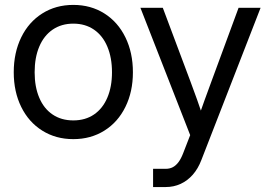

<svg xmlns="http://www.w3.org/2000/svg" viewBox="-20 -547 1081 771"><path d="M35.2 -256.8Q35.2 -335.4 65.2 -397Q95.2 -458.5 149.7 -492.9Q204.1 -527.3 274.4 -527.3Q344.7 -527.3 399.2 -492.9Q453.6 -458.5 483.6 -397Q513.7 -335.4 513.7 -256.8Q513.7 -178.7 483.6 -117.7Q453.6 -56.6 399.2 -22.5Q344.7 11.7 274.4 11.7Q204.1 11.7 149.7 -22.5Q95.2 -56.6 65.2 -117.7Q35.2 -178.7 35.2 -256.8ZM429.7 -256.8Q429.7 -315.4 411.1 -359.6Q392.6 -403.8 357.4 -428Q322.3 -452.1 274.4 -452.1Q226.6 -452.1 191.4 -428Q156.2 -403.8 137.7 -359.9Q119.1 -315.9 119.1 -256.8Q119.1 -198.2 137.7 -154.5Q156.2 -110.8 191.2 -87.2Q226.1 -63.5 274.4 -63.5Q322.8 -63.5 357.7 -87.4Q392.6 -111.3 411.1 -155Q429.7 -198.7 429.7 -256.8ZM594.7 130.9H645.5Q661.6 130.9 674.1 124.3Q686.5 117.7 696.8 104Q707 90.3 715.3 68.8L743.7 -4.4L543.9 -515.6H633.8L745.1 -218.8Q771.5 -148.9 797.9 -70.3H775.9Q786.1 -102.5 800.5 -142.1Q814.9 -181.6 828.6 -218.8L938 -515.6H1026.4L788.6 95.7Q775.4 130.4 754.2 154.5Q732.9 178.7 705.3 191.4Q677.7 204.1 645.5 204.1H594.7Z"/></svg>

Font: Intratopia Thin
Style: Regular
Weight: 100
Designer: Rasmus Andersson
Foundry: rsms
Version: Version 3.000;Glyphs 3.2.3 (3260)